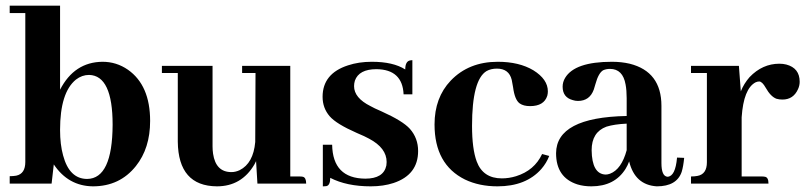

<svg xmlns="http://www.w3.org/2000/svg" viewBox="-20 -655 2878 685"><path d="M311.5 9.8Q407.2 9.8 464.8 -62.5Q515.6 -126 515.6 -223.6Q515.6 -350.6 436.5 -406.2Q395.5 -434.6 345.7 -434.6Q245.1 -433.6 194.3 -335V-634.8H14.6V-608.4H70.3V-77.1Q70.3 -35.2 38.1 -28.3Q27.3 -26.4 14.6 -26.4V0H164.1L171.9 -68.4Q223.6 8.8 311.5 9.8ZM297.9 -387.7Q381.8 -385.7 381.8 -210Q380.9 -17.6 291 -16.6Q227.5 -16.6 205.1 -100.6Q194.3 -139.6 194.3 -191.4Q194.3 -325.2 251 -371.1Q272.5 -387.7 297.9 -387.7Z M1048.8 -25.4H1015.6V-419.9H843.8V-394.5H891.6L890.6 -148.4Q883.8 -72.3 835 -47.9Q820.3 -41 805.7 -41Q750 -41 740.2 -106.4Q738.3 -119.1 738.3 -132.8V-419.9H557.6V-394.5H614.3V-149.4Q616.2 8.8 753.9 9.8Q841.8 9.8 887.7 -68.4Q890.6 -74.2 893.6 -80.1L898.4 0H1072.3Q1072.3 -21.5 1060.5 -24.4Q1055.7 -25.4 1048.8 -25.4Z M1283.2 -17.6Q1348.6 -17.6 1358.4 -64.5Q1359.4 -71.3 1359.4 -77.1Q1359.4 -127 1296.9 -160.2Q1283.2 -168 1252.9 -180.7Q1179.7 -212.9 1156.2 -240.2Q1130.9 -269.5 1130.9 -309.6Q1130.9 -392.6 1221.7 -421.9Q1259.8 -434.6 1306.6 -434.6Q1382.8 -434.6 1425.8 -407.2Q1425.8 -436.5 1443.4 -439.5Q1447.3 -440.4 1451.2 -440.4V-318.4H1419.9Q1416 -407.2 1323.2 -408.2Q1260.7 -408.2 1246.1 -367.2Q1243.2 -357.4 1243.2 -347.7Q1243.2 -305.7 1301.8 -276.4Q1313.5 -269.5 1340.8 -257.8Q1417 -223.6 1442.4 -195.3Q1471.7 -162.1 1471.7 -116.2Q1471.7 -31.2 1383.8 -2Q1347.7 9.8 1302.7 9.8Q1216.8 9.8 1158.2 -20.5Q1158.2 4.9 1145.5 8.8Q1139.6 9.8 1131.8 9.8V-138.7H1165Q1167 -18.6 1283.2 -17.6Z M1530.3 -210.9Q1530.3 -68.4 1638.7 -14.6Q1689.5 9.8 1754.9 9.8Q1856.4 9.8 1911.1 -51.8Q1929.7 -73.2 1939.5 -98.6L1914.1 -105.5Q1886.7 -46.9 1821.3 -26.4Q1795.9 -18.6 1770.5 -18.6Q1703.1 -18.6 1680.7 -79.1Q1664.1 -124 1664.1 -206.1Q1664.1 -370.1 1715.8 -401.4Q1731.4 -410.2 1752.9 -410.2Q1795.9 -410.2 1805.7 -370.1Q1807.6 -362.3 1810.5 -343.8Q1816.4 -298.8 1834 -286.1Q1847.7 -276.4 1871.1 -276.4Q1920.9 -276.4 1932.6 -313.5Q1934.6 -321.3 1934.6 -329.1Q1934.6 -372.1 1882.8 -404.3Q1832 -434.6 1755.9 -434.6Q1652.3 -434.6 1587.9 -367.2Q1530.3 -306.6 1530.3 -210.9Z M2323.2 9.8Q2394.5 9.8 2412.1 -42Q2418 -61.5 2420.9 -91.8L2395.5 -92.8Q2389.6 -25.4 2361.3 -24.4Q2339.8 -26.4 2339.8 -73.2V-277.3Q2339.8 -399.4 2226.6 -427.7Q2197.3 -434.6 2163.1 -434.6Q2030.3 -434.6 1996.1 -377Q1987.3 -362.3 1987.3 -345.7Q1987.3 -307.6 2023.4 -297.9Q2032.2 -294.9 2042 -294.9Q2084 -294.9 2098.6 -335.9Q2100.6 -341.8 2104.5 -355.5Q2115.2 -394.5 2131.8 -404.3Q2142.6 -409.2 2156.2 -409.2Q2202.1 -409.2 2211.9 -353.5Q2215.8 -333 2215.8 -304.7V-241.2Q1964.8 -236.3 1963.9 -108.4Q1963.9 -21.5 2040 2.9Q2062.5 9.8 2089.8 9.8Q2172.9 9.8 2211.9 -52.7Q2219.7 -65.4 2224.6 -79.1Q2245.1 4.9 2323.2 9.8ZM2140.6 -32.2Q2091.8 -34.2 2090.8 -119.1Q2090.8 -183.6 2143.6 -203.1Q2171.9 -211.9 2215.8 -213.9V-119.1Q2197.3 -50.8 2156.2 -35.2Q2147.5 -32.2 2140.6 -32.2Z M2698.2 -25.4H2626V-236.3Q2632.8 -338.9 2675.8 -361.3Q2682.6 -364.3 2688.5 -364.3Q2699.2 -364.3 2711.9 -341.8Q2729.5 -310.5 2750 -302.7Q2759.8 -299.8 2771.5 -299.8Q2810.5 -299.8 2827.1 -336.9Q2833 -349.6 2833 -363.3Q2833 -412.1 2785.2 -424.8Q2773.4 -427.7 2760.7 -427.7Q2700.2 -427.7 2654.3 -379.9Q2633.8 -356.4 2623 -329.1L2616.2 -419.9H2445.3V-394.5H2502V-76.2Q2502 -33.2 2467.8 -27.3Q2458 -25.4 2445.3 -25.4V0H2721.7Q2721.7 -22.5 2709 -24.4Q2704.1 -25.4 2698.2 -25.4Z"/></svg>

Font: Abhaya Libre ExtraBold
Style: Regular
Weight: 800
Designer: Pushpananda Ekanayake, Sol Matas, Pathum Egodawatta
Foundry: Mooniak
Version: Version 1.050 ; ttfautohint (v1.6)